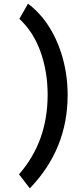

<svg xmlns="http://www.w3.org/2000/svg" viewBox="-20 -821 442 1041"><path d="M346.7 -305.2Q346.7 -12.2 141.6 200.2L83 124Q238.3 -52.7 238.3 -307.6Q238.3 -431.2 200 -539.6Q161.6 -647.9 85 -718.8L131.8 -800.8Q196.8 -752.9 245.1 -677.2Q293.5 -601.6 320.1 -505.9Q346.7 -410.2 346.7 -305.2Z"/></svg>

Font: Lesson One Medium
Style: Regular
Weight: 500
Designer: But Ko, Victor Gaultney, Annie Olsen, Julie Remington, Don Collingsworth, Eric Hays, Becca Hirsbrunner
Version: Version 1.100